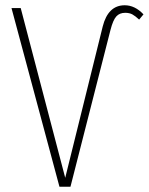

<svg xmlns="http://www.w3.org/2000/svg" viewBox="-20 -713 568 733"><path d="M207 0 23.9 -682.1H59.1L229 -34.2L372.1 -611.8Q392.6 -692.9 456.1 -692.9Q495.1 -692.9 527.8 -658.2L511.2 -638.2Q496.6 -651.9 485.4 -658Q474.1 -664.1 458 -664.1Q436.5 -664.1 424.1 -650.4Q411.6 -636.7 401.9 -599.1L249 0Z"/></svg>

Font: Fira Sans Compressed UltraLight
Style: Regular
Weight: 200
Width: 1
Designer: Carrois Corporate & Edenspiekermann AG
Foundry: Carrois Corporate GbR & Edenspiekermann AG
Version: Version 4.203;PS 004.203;hotconv 1.0.88;makeotf.lib2.5.64775